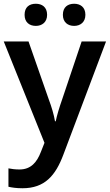

<svg xmlns="http://www.w3.org/2000/svg" viewBox="-20 -763 585 1023"><path d="M111 -684C111 -644 137 -625 171 -625C203 -625 231 -644 231 -684C231 -726 203 -743 171 -743C137 -743 111 -726 111 -684ZM315 -684C315 -644 342 -625 375 -625C407 -625 435 -644 435 -684C435 -726 407 -743 375 -743C342 -743 315 -726 315 -684ZM0 -542 217 -2 198 46C177 101 145 140 84 140C61 140 39 137 25 134V232C42 236 66 240 100 240C218 240 276 173 318 60L545 -542H415L311 -233C297 -193 283 -148 277 -117H273C267 -153 255 -193 240 -233L132 -542Z"/></svg>

Font: Noto Sans Syriac SemiBold
Style: Regular
Weight: 600
Designer: Patrick Giasson and the Monotype Design Team
Foundry: Monotype Imaging Inc.
Version: Version 3.000